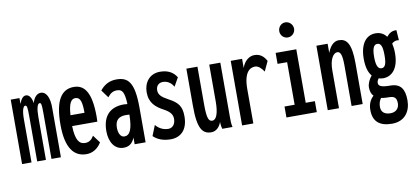

<svg xmlns="http://www.w3.org/2000/svg" viewBox="-75 -928 2967 1364"><g transform="rotate(-10 1408.5 -246.5)"><path d="M18 0H86V-314C86 -376 98 -405 112 -405C124 -405 127 -390 127 -326V0H190V-310C190 -368 199 -405 216 -405C227 -405 230 -392 230 -332V0H298V-349C300 -430 276 -476 236 -476C208 -476 186 -452 175 -412C169 -451 153 -476 129 -476C108 -476 93 -456 81 -423V-465H18Z M482 10C528 10 566 -16 590 -56L549 -111C534 -85 514 -69 485 -70C444 -70 418 -101 415 -204H597C598 -216 598 -226 598 -240C598 -412 553 -476 474 -476C387 -476 335 -406 335 -228C335 -60 391 10 482 10ZM417 -282C422 -365 440 -396 471 -396C507 -396 518 -362 518 -282Z M749 11C783 11 811 -2 830 -48V0H909V-249C909 -435 865 -476 782 -476C728 -476 691 -452 663 -417L704 -361C725 -388 744 -399 772 -399C809 -399 825 -380 829 -290C820 -291 811 -292 803 -292C709 -292 648 -241 648 -126C648 -49 684 11 749 11ZM726 -137C726 -191 752 -215 805 -215C813 -215 821 -215 830 -214C828 -109 809 -67 768 -67C743 -67 726 -95 726 -137Z M1089 10C1163 10 1213 -38 1213 -134C1213 -208 1187 -238 1121 -273C1073 -299 1054 -318 1054 -350C1054 -379 1072 -401 1103 -401C1134 -401 1162 -386 1180 -353L1215 -415C1191 -455 1152 -476 1096 -476C1020 -476 978 -418 978 -348C978 -271 1022 -235 1079 -205C1123 -181 1137 -158 1137 -129C1137 -93 1117 -66 1086 -66C1049 -66 1018 -82 995 -110L965 -35C992 -8 1034 10 1089 10Z M1382 11C1416 11 1442 -14 1455 -51C1455 -29 1458 -16 1462 0H1536C1530 -24 1530 -47 1530 -72V-465H1450V-199C1450 -115 1432 -69 1403 -69C1379 -69 1365 -87 1365 -190V-465H1285V-199C1284 -30 1319 11 1382 11Z M1605 1H1686V-247C1686 -366 1729 -395 1767 -395C1791 -395 1811 -376 1830 -348L1863 -419C1844 -455 1817 -476 1778 -476C1742 -477 1704 -450 1687 -399V-465H1605Z M2034 -558C2063 -558 2088 -582 2088 -612C2088 -642 2063 -667 2034 -667C2004 -667 1981 -642 1981 -612C1981 -582 2005 -558 2034 -558ZM1925 0H2144V-79H2078V-465H1929V-386H1998V-79H1925Z M2223 0H2304V-274C2304 -352 2332 -394 2361 -394C2383 -394 2395 -370 2395 -293V0H2475V-294C2475 -441 2440 -476 2386 -476C2349 -476 2322 -446 2304 -399V-465H2223Z M2651 -155C2713 -155 2764 -205 2764 -315C2764 -342 2761 -366 2756 -387C2771 -400 2787 -406 2807 -402L2802 -475C2773 -478 2750 -465 2730 -440C2711 -466 2684 -479 2651 -479C2583 -479 2538 -421 2538 -315C2538 -258 2550 -215 2573 -189C2554 -165 2540 -138 2539 -109C2539 -80 2547 -59 2561 -45C2537 -24 2521 8 2521 52C2521 135 2568 174 2657 174C2750 174 2793 108 2793 29C2793 -52 2765 -95 2691 -95C2627 -95 2606 -106 2606 -129C2606 -141 2611 -149 2618 -160C2628 -157 2639 -155 2651 -155ZM2651 -227C2625 -227 2613 -256 2613 -315C2613 -375 2625 -403 2651 -403C2678 -403 2688 -375 2688 -315C2688 -255 2679 -227 2651 -227ZM2592 42C2592 15 2599 -3 2611 -20C2629 -16 2649 -15 2670 -15C2705 -15 2722 -2 2722 38C2722 72 2700 99 2659 99C2619 99 2592 81 2592 42Z"/></g></svg>

Font: Inconsolata ExtraCondensed
Style: Bold
Weight: 700
Width: 2
Monospace: yes
Designer: Raph Levien, Cyreal, Brenton Simpson
Foundry: Raph Levien, Cyreal, Google
Version: Version 3.100